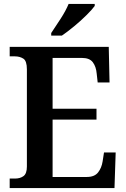

<svg xmlns="http://www.w3.org/2000/svg" viewBox="-20 -951 638 971"><path d="M29 0V-48H56Q82 -48 99 -60.5Q116 -73 116 -109V-600Q116 -643 98 -654.5Q80 -666 55 -666H29V-714H530L534 -534H474L469 -579Q466 -614 449.5 -636Q433 -658 395 -658H246V-401H468V-346H246V-56H419Q458 -56 476 -79Q494 -102 499 -135L506 -180H565L559 0ZM239 -784Q260 -815 286.5 -856Q313 -897 327 -931H459V-921Q447 -904 418.5 -875.5Q390 -847 355.5 -818.5Q321 -790 293 -771H239Z"/></svg>

Font: Noto Serif Ethiopic SemiCondensed SemiBold
Style: Regular
Weight: 600
Width: 4
Designer: Monotype Design Team
Foundry: Monotype Imaging Inc.
Version: Version 2.102; ttfautohint (v1.8.4.7-5d5b)